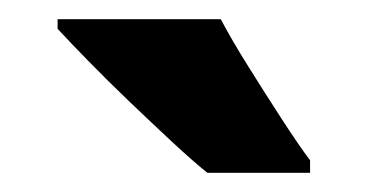

<svg xmlns="http://www.w3.org/2000/svg" viewBox="-20 -786 383 200"><path d="M210 -766Q221 -745 238.5 -717Q256 -689 273.5 -662Q291 -635 303 -619V-606H196Q181 -618 159.5 -638Q138 -658 115 -680Q92 -702 72 -722.5Q52 -743 40 -756V-766Z"/></svg>

Font: Noto Sans Kannada Condensed ExtraBold
Style: Regular
Weight: 800
Width: 3
Designer: Jelle Bosma - Monotype Design Team
Foundry: Monotype Imaging Inc.
Version: Version 2.005; ttfautohint (v1.8.4.7-5d5b)